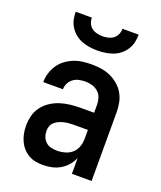

<svg xmlns="http://www.w3.org/2000/svg" viewBox="-138 -829 777 925"><g transform="rotate(20 250.0 -366.0)"><path d="M193 8Q174 8 154.5 4.5Q135 1 118 -9Q101 -19 88 -34Q75 -49 67 -67Q59 -85 55.5 -104Q52 -123 52 -143Q52 -169 58.5 -194.5Q65 -220 81 -241Q97 -262 119 -276.5Q141 -291 166 -299Q191 -307 217 -310Q243 -313 269 -313H339V-354Q339 -372 333.5 -389Q328 -406 314.5 -418Q301 -430 283.5 -435Q266 -440 249 -440Q232 -440 216 -436.5Q200 -433 187 -423.5Q174 -414 166.5 -399Q159 -384 159 -368H58Q58 -391 65 -414Q72 -437 85 -456.5Q98 -476 116.5 -490Q135 -504 157 -513Q179 -522 202 -525Q225 -528 249 -528Q273 -528 297.5 -524.5Q322 -521 344.5 -511Q367 -501 386 -485Q405 -469 417.5 -448Q430 -427 435 -402.5Q440 -378 440 -354V0H339V-81Q330 -60 315 -42.5Q300 -25 280.5 -13.5Q261 -2 238.5 3Q216 8 193 8ZM233 -80Q254 -80 274.5 -86Q295 -92 310 -105.5Q325 -119 332 -139Q339 -159 339 -180V-225H269Q256 -225 243 -224Q230 -223 217.5 -220Q205 -217 193.5 -212Q182 -207 172 -198.5Q162 -190 157.5 -178Q153 -166 153 -153Q153 -137 158.5 -122.5Q164 -108 175.5 -97.5Q187 -87 202.5 -83.5Q218 -80 233 -80ZM250 -600Q230 -600 210 -603Q190 -606 171 -613Q152 -620 136 -633Q120 -646 109 -663Q98 -680 93.5 -700Q89 -720 89 -740H172Q172 -725 178 -711Q184 -697 195.5 -688.5Q207 -680 221.5 -676.5Q236 -673 250 -673Q265 -673 279.5 -676.5Q294 -680 305.5 -688.5Q317 -697 323 -711Q329 -725 329 -740H412Q412 -720 407.5 -700Q403 -680 392 -663Q381 -646 365 -633Q349 -620 330 -613Q311 -606 291 -603Q271 -600 250 -600Z"/></g></svg>

Font: Iosevka Custom Semibold
Style: Regular
Weight: 600
Designer: Belleve Invis
Foundry: Belleve Invis
Version: Version 27.0.2; ttfautohint (v1.8.4)